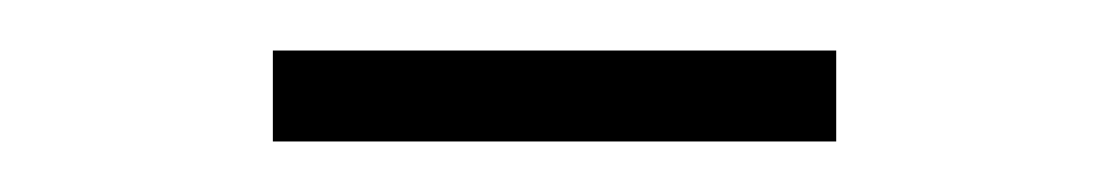

<svg xmlns="http://www.w3.org/2000/svg" viewBox="-20 -336 439 76"><path d="M88 -316H311V-280H88Z"/></svg>

Font: Overpass Thin
Style: Regular
Weight: 100
Designer: Delve Withrington, Thomas Jockin
Foundry: Delve Fonts
Version: Version 3.000;DELV;Overpass